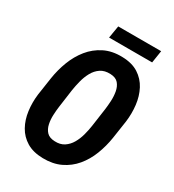

<svg xmlns="http://www.w3.org/2000/svg" viewBox="-206 -976 997 1101"><g transform="rotate(30 292.5 -425.5)"><path d="M559.6 -410.6 542 -293Q532.7 -232.9 511.2 -177.5Q489.7 -122.1 454.1 -79.6Q418.5 -37.1 367.7 -12.9Q316.9 11.2 250 9.8Q186 8.3 143.3 -17.6Q100.6 -43.5 76.7 -86.4Q52.7 -129.4 45.7 -182.9Q38.6 -236.3 45.4 -292L63 -410.2Q72.3 -470.7 93.8 -526.6Q115.2 -582.5 151.1 -627Q187 -671.4 238.3 -697Q289.6 -722.7 357.4 -720.7Q422.4 -719.2 464.8 -691.9Q507.3 -664.6 530.8 -619.9Q554.2 -575.2 560.5 -520.8Q566.9 -466.3 559.6 -410.6ZM403.8 -292 420.9 -412.6Q424.3 -437.5 426 -469Q427.7 -500.5 422.4 -530.5Q417 -560.5 399.9 -580.6Q382.8 -600.6 347.2 -602.1Q308.1 -604 282 -586.4Q255.9 -568.8 239.7 -539.3Q223.6 -509.8 215.1 -476.1Q206.5 -442.4 201.7 -411.6L185.1 -291.5Q181.6 -266.1 180.2 -235.4Q178.7 -204.6 184.8 -176Q190.9 -147.5 208.3 -128.7Q225.6 -109.9 261.2 -108.4Q298.8 -106.4 324.2 -123.3Q349.6 -140.1 365.7 -168Q381.8 -195.8 390.6 -228.8Q399.4 -261.7 403.8 -292ZM532.7 -860.8 520 -779.3H234.9L248.5 -860.8Z"/></g></svg>

Font: Roboto Condensed
Style: Bold Italic
Weight: 700
Italic angle: -12°
Designer: Christian Robertson
Foundry: Google
Version: Version 3.0